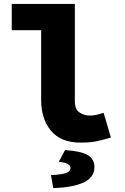

<svg xmlns="http://www.w3.org/2000/svg" viewBox="-20 -716 640 980"><path d="M391 12Q291 12 240.5 -48.5Q190 -109 190 -206V-562H40V-696H362V-200Q362 -157 386.5 -141.5Q411 -126 437 -126Q453 -126 470 -129.5Q487 -133 509 -140L546 -14Q506 -2 473 5Q440 12 391 12ZM252 244 240 178Q297 175 318.5 166.5Q340 158 340 142Q340 130 326.5 121.5Q313 113 280 110L312 50Q398 56 430 77Q462 98 462 136Q462 190 406.5 215.5Q351 241 252 244Z"/></svg>

Font: Source Code Pro ExtraLight Black
Style: Regular
Weight: 900
Monospace: yes
Version: Version 1.018;hotconv 1.0.116;makeotfexe 2.5.65601